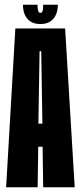

<svg xmlns="http://www.w3.org/2000/svg" viewBox="-20 -796 344 816"><path d="M6 0 45.2 -675H256.8L297.5 0H163.5L161 -172.4H142.5L140 0ZM143.2 -270.4H160.2L155.2 -578.5H148.2ZM151.6 -693.8Q126.4 -693.8 109.9 -704.4Q93.4 -715 85.4 -733.6Q77.5 -752.2 77.5 -776H139.5Q139.5 -762.9 141 -755.2Q142.4 -747.6 145 -744.4Q147.6 -741.2 151.8 -741.2Q156.1 -741.2 158.8 -744.6Q161.5 -748 162.5 -755.7Q163.5 -763.4 163.5 -776H225.8Q225.8 -752.2 217.7 -733.6Q209.6 -715 193.2 -704.4Q176.8 -693.8 151.6 -693.8Z"/></svg>

Font: Anybody UltraCondensed Thin
Style: Regular
Weight: 100
Width: 1
Designer: Tyler Finck
Foundry: Etcetera Type Company
Version: Version 1.110